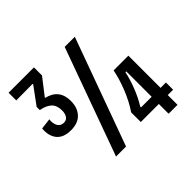

<svg xmlns="http://www.w3.org/2000/svg" viewBox="-180 -887 1113 1113"><g transform="rotate(-45 376.0 -331.0)"><path d="M134 -292Q73 -292 45 -326Q17 -360 22 -418L89 -426Q85 -393 97.5 -372.5Q110 -352 135 -352Q157 -352 167.5 -368.5Q178 -385 178 -410Q178 -452 155 -473.5Q132 -495 88 -503V-529L166 -635V-640L31 -639V-702H239V-636L160 -534V-531Q253 -509 253 -413Q253 -358 222.5 -325Q192 -292 134 -292ZM210 0 449 -660H532L292 0ZM453 -40V-119Q489 -172 515.5 -238.5Q542 -305 553 -363H674V-99H718V-40H674V40H601V-40ZM514 -99H601V-307H594Q583 -255 562 -202Q541 -149 514 -106Z"/></g></svg>

Font: Bricolage Grotesque 12pt Condensed
Style: Regular
Weight: 400
Width: 3
Designer: Mathieu Triay
Foundry: Atelier Triay
Version: Version 1.001; ttfautohint (v1.8.4.7-5d5b);gftools[0.9.33.de